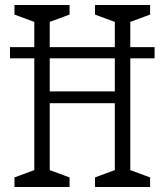

<svg xmlns="http://www.w3.org/2000/svg" viewBox="-20 -750 660 770"><path d="M361 -38.5 452 -72 440.5 -45V-685L452 -658L361 -691.5V-730H582V-691.5L491 -658L502.5 -690V-40L491 -72L582 -38.5V0H361ZM38 -38.5 129 -72 117.5 -45V-685L129 -658L38 -691.5V-730H259V-691.5L168 -658L179.5 -690V-40L168 -72L259 -38.5V0H38ZM135.5 -383.5H487V-336H135.5ZM20 -561H600V-516H20Z"/></svg>

Font: Monaspace Xenon Var ExtraLight
Style: Regular
Weight: 200
Designer: Riley Cran and the Lettermatic Team
Version: Version 1.200 (Monaspace Xenon Var)